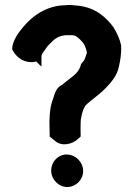

<svg xmlns="http://www.w3.org/2000/svg" viewBox="-20 -751 541 769"><path d="M29 -553C42 -527 67 -502 107 -502H108C115 -502 118 -503 125 -505L146 -484V-520C146 -531 147 -533 154 -543V-544H155C163 -556 170 -567 180 -576H181V-577C198 -595 214 -608 244 -610H270L281 -608C292 -602 309 -586 316 -575C320 -569 328 -548 328 -539C324 -527 319 -512 316 -508L304 -494V-491C293 -453 266 -444 230 -412C204 -401 198 -372 193 -356C182 -330 179 -301 178 -264C178 -248 179 -231 179 -211V-204L200 -187C209 -179 222 -173 237 -173C254 -173 269 -178 281 -186H282L303 -204V-211C303 -231 302 -248 303 -259V-260C303 -269 304 -277 306 -284C310 -302 313 -315 323 -329C345 -351 377 -371 401 -396C421 -416 447 -445 455 -479C461 -504 467 -536 465 -568V-570C460 -594 447 -622 436 -639V-640C405 -682 363 -720 295 -728C284 -729 272 -730 262 -731H261C255 -731 252 -731 242 -730C151 -729 90 -669 55 -620C36 -593 29 -570 29 -557ZM185 -68C185 -33 214 -2 249 -2C284 -2 313 -31 313 -66C313 -101 284 -131 249 -132H240C208 -128 185 -100 185 -68Z"/></svg>

Font: Hussar Pisanka
Style: Bd
Weight: 700
Designer: Robert Jablonski
Foundry: Cannot Into Space Fonts
Version: Version 1.070